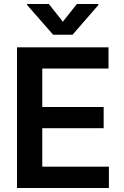

<svg xmlns="http://www.w3.org/2000/svg" viewBox="-20 -945 622 965"><path d="M65.4 -707H525.4V-600.6H192.4V-407.2H501V-300.8H192.4V-107.4H527.3V0H65.4ZM295.9 -835.9 366.2 -924.8H474.6V-919.9L344.7 -770.5H247.1L116.2 -919.9V-924.8H225.6Z"/></svg>

Font: Pretendard Std SemiBold
Style: Regular
Weight: 600
Designer: Base glyphs from Inter by Rasmus Andersson; Hangeul glyphs from Noto Sans CJK(Source Han Sans) by Jang Soo-young and Kan
Foundry: Kil Hyung-jin
Version: Version 1.309